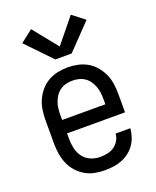

<svg xmlns="http://www.w3.org/2000/svg" viewBox="-144 -849 762 940"><g transform="rotate(-20 237.5 -378.5)"><path d="M239 8Q212 8 186 3Q160 -2 137 -15.5Q114 -29 96 -49Q78 -69 67.5 -93.5Q57 -118 52.5 -144.5Q48 -171 48 -197V-323Q48 -349 52 -375.5Q56 -402 67 -426Q78 -450 95.5 -470.5Q113 -491 136 -504Q159 -517 185 -522.5Q211 -528 238 -528Q264 -528 290 -522.5Q316 -517 339 -504Q362 -491 379.5 -470.5Q397 -450 408 -426Q419 -402 423 -375.5Q427 -349 427 -323V-225H125V-197Q125 -172 130.5 -147Q136 -122 151 -101.5Q166 -81 190 -71Q214 -61 239 -61Q258 -61 277 -65Q296 -69 311.5 -79.5Q327 -90 337 -107Q347 -124 348 -143H425Q423 -121 416 -99.5Q409 -78 396.5 -60Q384 -42 365.5 -28Q347 -14 326.5 -6Q306 2 283.5 5Q261 8 239 8ZM125 -295H350V-323Q350 -339 348 -356Q346 -373 340 -388.5Q334 -404 324.5 -418Q315 -432 301 -441.5Q287 -451 270.5 -455Q254 -459 238 -459Q221 -459 204.5 -455Q188 -451 174 -441.5Q160 -432 150.5 -418Q141 -404 135 -388.5Q129 -373 127 -356Q125 -339 125 -323ZM195 -585 70 -715 134 -765 237 -637 341 -765 405 -715 280 -585Z"/></g></svg>

Font: Iosevka QP
Style: Regular
Weight: 400
Designer: Belleve Invis
Foundry: Belleve Invis
Version: Version 20.0.0; ttfautohint (v1.8.4)